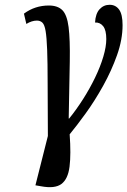

<svg xmlns="http://www.w3.org/2000/svg" viewBox="-20 -563 532 802"><path d="M151 215 128 211 180 5Q179 -127 179 -214.5Q179 -302 177 -354.5Q175 -407 170.5 -433.5Q166 -460 157 -468.5Q148 -477 134 -477Q113 -477 90 -463L80 -506Q126 -540 184 -540Q221 -540 240.5 -520.5Q260 -501 266.5 -450Q273 -399 271.5 -306.5Q270 -214 267 -68H269Q299 -105 327 -149Q355 -193 377 -238.5Q399 -284 411.5 -326Q424 -368 424 -400Q424 -437 411 -453.5Q398 -470 377 -469Q379 -506 396 -524.5Q413 -543 438 -543Q463 -543 477.5 -523Q492 -503 492 -458Q492 -398 469 -333Q446 -268 411 -205Q376 -142 338 -89.5Q300 -37 271 -2Q277 81 270.5 133Q264 185 236.5 205.5Q209 226 151 215Z"/></svg>

Font: Noto Serif ExtraCondensed Medium
Style: Italic
Weight: 500
Width: 2
Italic angle: -12°
Designer: Monotype Design Team
Foundry: Monotype Imaging Inc.
Version: Version 2.013; ttfautohint (v1.8.4.7-5d5b)